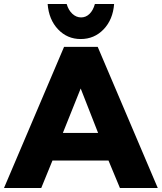

<svg xmlns="http://www.w3.org/2000/svg" viewBox="-28 -939 808 959"><path d="M514 -137 571 0H760L460 -705H292L-8 0H178L234 -137ZM375 -497 462 -275H286ZM377 -852Q353 -852 333.5 -870Q314 -888 305 -919H210Q216 -841 262 -792.5Q308 -744 375 -744Q443 -744 489.5 -792.5Q536 -841 542 -919H446Q437 -887 419 -869.5Q401 -852 377 -852Z"/></svg>

Font: Geom ExtraBold
Style: Bold
Weight: 800
Version: Version 1.102